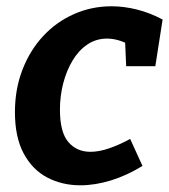

<svg xmlns="http://www.w3.org/2000/svg" viewBox="-20 -566 527 599"><path d="M230.8 12.1Q173.6 12.1 127.2 -12.3Q80.9 -36.7 53.7 -87.5Q26.6 -138.3 26.6 -216.1Q26.6 -288.2 50.2 -348.9Q73.8 -409.6 114.9 -453.7Q156 -497.8 210.8 -522.1Q265.6 -546.4 328.1 -546.4Q366.3 -546.4 406.7 -536.4Q447.2 -526.4 487.3 -505.1L464.6 -359.5H373.6L370.1 -440.9L383.6 -426.5Q347.1 -445.6 313.9 -445.6Q279.6 -445.6 252.3 -427Q225 -408.5 206.2 -376.8Q187.3 -345.1 177.1 -305.6Q167 -266.1 167 -223.9Q167 -153.5 193.1 -123Q219.2 -92.4 262.1 -92.4Q288.9 -92.4 320.4 -103.2Q351.9 -114 386.1 -132.6L424.5 -48.4Q375.6 -18.3 326 -3.1Q276.3 12.1 230.8 12.1Z"/></svg>

Font: Bitter Thin
Style: Italic
Weight: 100
Italic angle: -9°
Designer: Sol Matas, and Bitter project Authors
Foundry: Sol Matas
Version: Version 2.002